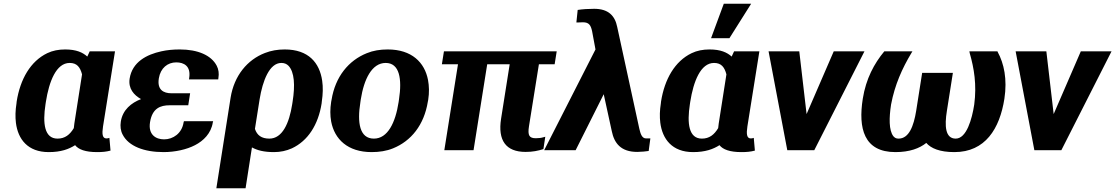

<svg xmlns="http://www.w3.org/2000/svg" viewBox="-20 -802 5954 1025"><path d="M68 -250C62 -213 61 -178 65 -146C76 -59 128 10 240 10C306 10 348 -6 381 -27C399 -4 436 10 498 10C527 10 547 8 570 2L564 -66L557 -64C556 -64 553 -63 548 -63C526 -63 524 -88 530 -127L594 -528H459L446 -500C422 -522 387 -538 328 -538C293 -538 261 -532 232 -518C143 -475 88 -380 69 -260ZM223 -246 225 -259C242 -367 280 -466 352 -466C391 -466 408 -443 418 -405L377 -143C376 -134 375 -127 374 -118C353 -83 327 -62 287 -62C217 -62 207 -143 223 -246Z M625 -153C621 -128 624 -103 635 -83C667 -21 750 10 853 10C915 10 977 -4 1021 -27C1066 -50 1107 -90 1116 -148L1118 -155H962L960 -148C951 -90 904 -58 856 -58C812 -58 770 -83 781 -150C793 -224 836 -240 886 -240H985L995 -304H896C852 -304 818 -323 828 -384C837 -439 875 -469 921 -469C961 -469 1000 -450 990 -386L989 -378H1145L1146 -386C1150 -409 1147 -432 1137 -451C1108 -507 1036 -538 940 -538C905 -538 872 -535 841 -528C764 -511 686 -472 672 -382C664 -329 695 -294 733 -273C681 -253 635 -216 625 -153Z M1135 203H1291L1325 -15C1353 0 1387 10 1443 10C1477 10 1509 3 1538 -10C1624 -50 1679 -136 1697 -250L1698 -260C1704 -300 1705 -337 1700 -371C1686 -467 1627 -538 1500 -538C1462 -538 1427 -532 1394 -519C1301 -483 1230 -399 1211 -280ZM1341 -114 1366 -272C1382 -370 1418 -466 1482 -466C1498 -466 1510 -461 1520 -451C1552 -418 1556 -346 1542 -259L1540 -246C1524 -143 1487 -62 1418 -62C1376 -62 1352 -80 1341 -114Z M1748 -259C1742 -220 1742 -186 1748 -153C1766 -59 1836 10 1964 10C2005 10 2044 4 2078 -10C2175 -49 2244 -135 2264 -259L2266 -269C2272 -308 2271 -342 2265 -375C2247 -469 2178 -538 2050 -538C2009 -538 1972 -532 1938 -518C1841 -479 1770 -393 1750 -269ZM1904 -257 1906 -271C1923 -379 1965 -466 2039 -466C2113 -466 2127 -381 2110 -271L2108 -257C2091 -147 2050 -62 1976 -62C1900 -62 1886 -146 1904 -257Z M2339 -459H2425L2352 0H2508L2581 -459H2701L2655 -168C2637 -53 2680 9 2786 9C2824 9 2852 3 2881 -6L2891 -72L2880 -69C2871 -66 2856 -64 2841 -64C2806 -64 2796 -78 2804 -128L2857 -459H2941L2952 -528H2350Z M2885 0H3053L3203 -299L3246 -102C3259 -38 3294 9 3382 9C3408 8 3425 7 3443 4L3452 -63H3429C3406 -63 3399 -90 3393 -115L3275 -658C3263 -718 3228 -755 3152 -755C3121 -755 3090 -753 3064 -749L3057 -682H3064C3075 -682 3082 -683 3092 -683C3124 -683 3134 -668 3141 -635L3159 -538Z M3508 -250C3502 -213 3501 -179 3505 -147C3516 -60 3568 10 3680 10C3746 10 3788 -6 3821 -27C3839 -4 3876 10 3938 10C3967 10 3987 8 4010 2L4004 -66L3997 -64C3996 -64 3993 -63 3988 -63C3966 -63 3964 -88 3970 -127L4034 -528H3899L3886 -500C3862 -522 3827 -538 3768 -538C3733 -538 3701 -532 3672 -518C3583 -475 3528 -380 3509 -260ZM3663 -246 3665 -259C3682 -367 3720 -466 3792 -466C3831 -466 3848 -443 3858 -405L3817 -143C3816 -134 3815 -127 3814 -118C3793 -83 3767 -62 3727 -62C3657 -62 3647 -143 3663 -246ZM3776 -598H3874L3990 -782H3844Z M4083 -528 4183 0H4327L4595 -528H4431L4286 -193L4247 -528Z M4586 -275C4561 -117 4592 10 4760 10C4836 10 4889 -10 4925 -39C4950 -10 4997 10 5075 10C5240 10 5317 -115 5342 -275C5358 -379 5340 -463 5306 -525L5305 -528H5155L5157 -518C5180 -438 5195 -350 5181 -244C5169 -166 5140 -62 5082 -62C5026 -62 5022 -130 5035 -210L5067 -413H4903L4871 -210C4858 -130 4833 -62 4777 -62C4764 -62 4757 -66 4749 -75C4725 -107 4726 -173 4737 -244C4757 -350 4797 -438 4845 -518L4851 -528H4701C4647 -463 4603 -382 4586 -275Z M5402 -528 5502 0H5646L5914 -528H5750L5605 -193L5566 -528Z"/></svg>

Font: Aerodynamic
Style: BdObl
Weight: 500
Designer: Google
Version: Version 2.000980; 2014